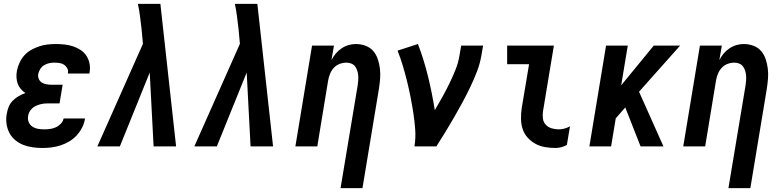

<svg xmlns="http://www.w3.org/2000/svg" viewBox="-20 -755 4040 990"><path d="M200 8Q173 8 148 4.5Q123 1 100 -8Q77 -17 58 -33Q39 -49 28 -70.5Q17 -92 13.5 -117.5Q10 -143 15 -169Q18 -187 25 -204.5Q32 -222 46 -236Q60 -250 76.5 -259.5Q93 -269 111 -275Q98 -284 87.5 -296Q77 -308 71.5 -323Q66 -338 65 -355Q64 -372 67 -389Q71 -410 80.5 -431Q90 -452 105 -469Q120 -486 140.5 -497.5Q161 -509 182 -516Q203 -523 224.5 -525.5Q246 -528 268 -528Q291 -528 313.5 -525.5Q336 -523 357 -516Q378 -509 396 -497Q414 -485 425.5 -467.5Q437 -450 441.5 -428Q446 -406 442 -383L441 -376H330V-378Q333 -392 326.5 -403.5Q320 -415 310 -421.5Q300 -428 286.5 -430Q273 -432 260 -432Q246 -432 232.5 -429Q219 -426 207 -418.5Q195 -411 187.5 -399Q180 -387 177 -373Q175 -360 180 -348Q185 -336 195.5 -329.5Q206 -323 219 -320.5Q232 -318 246 -318H303L287 -222H230Q219 -222 208.5 -221Q198 -220 187 -217Q176 -214 165 -209Q154 -204 145.5 -196Q137 -188 131.5 -177.5Q126 -167 125 -157Q122 -140 128 -125.5Q134 -111 146.5 -102.5Q159 -94 175 -91Q191 -88 208 -88Q222 -88 237.5 -90Q253 -92 267.5 -98.5Q282 -105 293.5 -117Q305 -129 308 -144H419L418 -143Q415 -120 403.5 -97.5Q392 -75 375.5 -57Q359 -39 337.5 -26Q316 -13 292.5 -5.5Q269 2 246 5Q223 8 200 8Z M482 0 717 -529 710 -605Q706 -638 702 -670.5Q698 -703 691 -735H807L888 0H772L752 -381L598 0Z M982 0 1217 -529 1210 -605Q1206 -638 1202 -670.5Q1198 -703 1191 -735H1307L1388 0H1272L1252 -381L1098 0Z M1736 215 1824 -313Q1826 -326 1827 -339.5Q1828 -353 1827 -366Q1826 -379 1822 -391Q1818 -403 1811 -412.5Q1804 -422 1792 -427Q1780 -432 1767 -432Q1749 -432 1731.5 -425.5Q1714 -419 1701.5 -405.5Q1689 -392 1682 -375Q1675 -358 1672 -340L1616 0H1503L1589 -520H1702L1689 -445Q1698 -463 1711 -478.5Q1724 -494 1741 -505.5Q1758 -517 1777 -522.5Q1796 -528 1815 -528Q1841 -528 1865 -519Q1889 -510 1904.5 -492Q1920 -474 1928 -450Q1936 -426 1939 -401Q1942 -376 1940 -350Q1938 -324 1934 -298L1849 215Z M2117 0Q2124 -44 2121 -86.5Q2118 -129 2111.5 -171Q2105 -213 2097 -254Q2089 -295 2079 -335.5Q2069 -376 2057 -416Q2045 -456 2030 -494L2135 -528Q2166 -447 2187 -361Q2208 -275 2222 -187Q2242 -221 2261 -255Q2280 -289 2297 -324Q2314 -359 2328.5 -395Q2343 -431 2349 -468L2358 -520H2471L2462 -468Q2455 -427 2439.5 -386.5Q2424 -346 2405 -306.5Q2386 -267 2365 -228Q2344 -189 2322 -151Q2300 -113 2277 -75Q2254 -37 2230 0Z M2845 8Q2817 8 2790.5 3.5Q2764 -1 2741 -13.5Q2718 -26 2700.5 -45.5Q2683 -65 2675 -89.5Q2667 -114 2666.5 -141.5Q2666 -169 2670 -197L2708 -424H2595V-520H2836L2780 -182Q2777 -162 2779.5 -143.5Q2782 -125 2794 -112Q2806 -99 2824 -93.5Q2842 -88 2861 -88Q2875 -88 2890.5 -92Q2906 -96 2919 -104L2903 -8Q2890 0 2874.5 4Q2859 8 2845 8Z M3283 0 3204 -201 3155 -145 3131 0H3019L3105 -520H3217L3183 -315L3351 -520H3487L3275 -282L3401 0Z M3736 215 3824 -313Q3826 -326 3827 -339.5Q3828 -353 3827 -366Q3826 -379 3822 -391Q3818 -403 3811 -412.5Q3804 -422 3792 -427Q3780 -432 3767 -432Q3749 -432 3731.5 -425.5Q3714 -419 3701.5 -405.5Q3689 -392 3682 -375Q3675 -358 3672 -340L3616 0H3503L3589 -520H3702L3689 -445Q3698 -463 3711 -478.5Q3724 -494 3741 -505.5Q3758 -517 3777 -522.5Q3796 -528 3815 -528Q3841 -528 3865 -519Q3889 -510 3904.5 -492Q3920 -474 3928 -450Q3936 -426 3939 -401Q3942 -376 3940 -350Q3938 -324 3934 -298L3849 215Z"/></svg>

Font: Iosevka Oblique
Style: Bold
Weight: 700
Italic angle: -9°
Monospace: yes
Designer: Belleve Invis
Foundry: Belleve Invis
Version: Version 32.5.0; ttfautohint (v1.8.4)